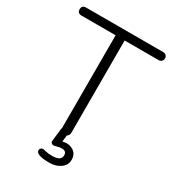

<svg xmlns="http://www.w3.org/2000/svg" viewBox="-212 -820 1014 1126"><g transform="rotate(30 295.0 -257.0)"><path d="M34.2 -705.1H556.2Q567.9 -705.1 575.9 -697.5Q584 -689.9 584 -678Q584 -666 575.9 -658.4Q567.9 -650.9 556.2 -650.9H326.2V-26.9Q326.2 -6.8 311 1L306.2 44.9Q322.3 41 333 41Q362.8 41 385 58.6Q407.2 76.2 407.2 111.1Q407.2 146 377 168.5Q346.7 190.9 300.8 190.9Q210 190.9 210 158.2Q210 150.4 216.1 144.8Q222.2 139.2 229.5 139.2Q236.8 139.2 252.4 143.6Q268.1 147.9 295.9 147.9Q356 147.9 356 109.9Q356 81.1 324.2 81.1Q312 81.1 294.4 85.9Q276.9 90.8 271 90.8Q265.1 90.8 258.5 85.4Q252 80.1 252.9 71.8L263.2 -20H266.1Q265.1 -22 265.1 -26.9V-650.9H34.2Q5.9 -650.9 5.9 -678Q5.9 -705.1 34.2 -705.1Z"/></g></svg>

Font: Nunito-Light
Style: Regular
Weight: 300
Designer: Vernon Adams
Foundry: newtypography
Version: Version 3.000